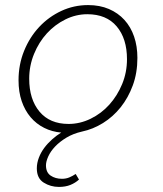

<svg xmlns="http://www.w3.org/2000/svg" viewBox="-20 -512 640 756"><path d="M212 224Q179 224 152 207Q125 190 125 151Q125 130 133 109Q141 88 154.5 70Q168 52 185.5 36.5Q203 21 221 10Q185 7 154 -8.5Q123 -24 100.5 -50.5Q78 -77 65.5 -113.5Q53 -150 53 -196Q53 -258 75 -312Q97 -366 134.5 -406Q172 -446 221.5 -469Q271 -492 327 -492Q373 -492 409 -476.5Q445 -461 470 -433.5Q495 -406 508 -368Q521 -330 521 -284Q521 -225 503 -176Q485 -127 455 -89.5Q425 -52 385.5 -27.5Q346 -3 303 6Q268 14 241.5 30Q215 46 197 65Q179 84 170 104Q161 124 161 139Q161 167 179.5 179.5Q198 192 224 192Q240 192 253 186.5Q266 181 278 173L291 195Q277 208 257.5 216Q238 224 212 224ZM250 -24Q295 -24 337 -44.5Q379 -65 410.5 -100Q442 -135 461 -181Q480 -227 480 -279Q480 -360 439.5 -408Q399 -456 324 -456Q279 -456 237.5 -435.5Q196 -415 164.5 -380.5Q133 -346 114 -299.5Q95 -253 95 -202Q95 -121 135.5 -72.5Q176 -24 250 -24Z"/></svg>

Font: Source Code Pro Light
Style: Italic
Weight: 300
Italic angle: -11°
Monospace: yes
Designer: Paul D. Hunt, Teo Tuominen
Foundry: Adobe Systems Incorporated
Version: Version 1.050;PS 1.000;hotconv 16.6.51;makeotf.lib2.5.65220